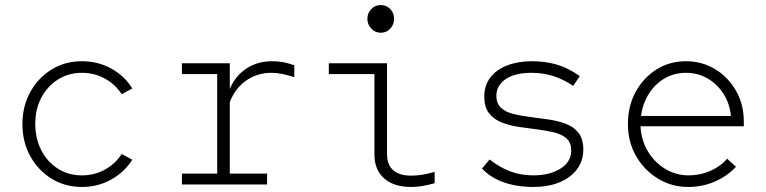

<svg xmlns="http://www.w3.org/2000/svg" viewBox="-20 -732 3040 762"><path d="M305 10Q238 10 184.5 -23Q131 -56 100 -112.5Q69 -169 69 -239Q69 -310 100 -366.5Q131 -423 184.5 -456Q238 -489 305 -489Q369 -489 421.5 -460Q474 -431 505 -381L463 -358Q438 -397 396.5 -420Q355 -443 305 -443Q252 -443 210 -416.5Q168 -390 144 -344.5Q120 -299 120 -240Q120 -182 144 -135.5Q168 -89 210 -62.5Q252 -36 305 -36Q355 -36 396.5 -59Q438 -82 463 -121L505 -98Q474 -49 421.5 -19.5Q369 10 305 10Z M702 0V-43H842V-438H702V-481H892V-379Q914 -431 958 -460Q1002 -489 1060 -489Q1083 -489 1102.5 -485.5Q1122 -482 1148 -473V-426Q1122 -434 1100 -438.5Q1078 -443 1057 -443Q1002 -443 958 -413Q914 -383 892 -327V-43H1040V0Z M1491 -602Q1469 -602 1453.5 -618.5Q1438 -635 1438 -657Q1438 -680 1453.5 -696Q1469 -712 1491 -712Q1514 -712 1529 -696Q1544 -680 1544 -657Q1544 -635 1529 -618.5Q1514 -602 1491 -602ZM1611 10Q1543 10 1504.5 -24Q1466 -58 1466 -119V-438H1285V-481H1516V-121Q1516 -78 1540.5 -56.5Q1565 -35 1611 -35Q1631 -35 1652.5 -38Q1674 -41 1705 -50V-5Q1677 3 1655 6.5Q1633 10 1611 10Z M2098 10Q2031 10 1979 -8.5Q1927 -27 1893 -63L1923 -99Q1964 -67 2006 -51.5Q2048 -36 2096 -36Q2161 -36 2204 -62.5Q2247 -89 2247 -135Q2247 -166 2228.5 -182.5Q2210 -199 2179 -206.5Q2148 -214 2111.5 -218.5Q2075 -223 2038 -228.5Q2001 -234 1970 -246.5Q1939 -259 1920.5 -283Q1902 -307 1902 -349Q1902 -393 1926 -424.5Q1950 -456 1993 -472.5Q2036 -489 2091 -489Q2145 -489 2190.5 -475.5Q2236 -462 2281 -430L2255 -391Q2217 -417 2176 -430Q2135 -443 2089 -443Q2024 -443 1987 -418Q1950 -393 1950 -352Q1950 -321 1968.5 -304Q1987 -287 2018 -279.5Q2049 -272 2086 -267.5Q2123 -263 2159.5 -257.5Q2196 -252 2227 -240Q2258 -228 2276.5 -204Q2295 -180 2295 -138Q2295 -93 2269.5 -59.5Q2244 -26 2199.5 -8Q2155 10 2098 10Z M2711 10Q2646 10 2591.5 -23Q2537 -56 2504.5 -112.5Q2472 -169 2472 -240Q2472 -311 2502.5 -367Q2533 -423 2585 -456Q2637 -489 2702 -489Q2767 -489 2819 -457Q2871 -425 2901.5 -371Q2932 -317 2932 -250V-231H2522Q2525 -175 2551.5 -131Q2578 -87 2620.5 -61.5Q2663 -36 2713 -36Q2758 -36 2798.5 -53.5Q2839 -71 2866 -102L2901 -70Q2865 -32 2816 -11Q2767 10 2711 10ZM2524 -272H2881Q2876 -321 2851.5 -359.5Q2827 -398 2788.5 -420.5Q2750 -443 2702 -443Q2656 -443 2618 -421Q2580 -399 2555.5 -360.5Q2531 -322 2524 -272Z"/></svg>

Font: Red Hat Mono VF Light
Style: Regular
Weight: 300
Monospace: yes
Designer: Pentagram, MCKL
Foundry: Pentagram, MCKL
Version: Version 1.023